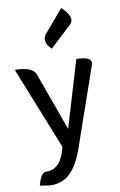

<svg xmlns="http://www.w3.org/2000/svg" viewBox="-117 -956 777 1248"><g transform="rotate(-10 272.0 -332.0)"><path d="M112 230 43 219Q65 129 105 137Q185 137 220 34L231 -4L13 -550Q131 -550 150 -494L288 -112L419 -550Q531 -550 512 -494L329 33Q294 130 244 180Q194 230 112 230ZM274 -644Q216 -701 254 -746L380 -894Q460 -818 417 -777Z"/></g></svg>

Font: Swei Half Moon CJK SC
Style: Medium
Weight: 500
Version: Version 2.071